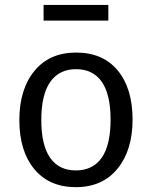

<svg xmlns="http://www.w3.org/2000/svg" viewBox="-20 -753 621 785"><path d="M422.9 -668.9H158.2V-732.9H422.9ZM291 -538.1Q400.9 -538.1 461.4 -464.8Q522 -391.6 522 -264.2Q522 -138.7 460.4 -63.2Q398.9 12.2 290 12.2Q181.2 12.2 120.1 -61.8Q59.1 -135.7 59.1 -262.2Q59.1 -387.7 120.6 -462.9Q182.1 -538.1 291 -538.1ZM148.9 -262.2Q148.9 -159.2 185.1 -107.7Q221.2 -56.2 290 -56.2Q359.4 -56.2 395.8 -107.9Q432.1 -159.7 432.1 -264.2Q432.1 -367.2 396 -418.7Q359.9 -470.2 291 -470.2Q222.2 -470.2 185.5 -418.2Q148.9 -366.2 148.9 -262.2Z"/></svg>

Font: Fira Sans Book
Style: Regular
Weight: 350
Designer: Carrois Corporate & Edenspiekermann AG
Foundry: Carrois Corporate GbR & Edenspiekermann AG
Version: Version 4.203;PS 004.203;hotconv 1.0.88;makeotf.lib2.5.64775